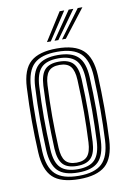

<svg xmlns="http://www.w3.org/2000/svg" viewBox="-88 -830 602 892"><g transform="rotate(-10 213.0 -384.0)"><path d="M213.8 8Q126.5 8 88.2 -28.8Q50 -65.5 46 -147.5Q42.2 -222.5 42 -296.4Q41.8 -370.2 46 -452.5Q50.2 -537.8 90.4 -572.9Q130.5 -608 213.8 -608Q298.5 -608 337.6 -572.1Q376.8 -536.2 381 -452.2Q384.5 -374.8 384.6 -298.8Q384.8 -222.8 381 -147.5Q376.5 -62.2 336.4 -27.1Q296.2 8 213.8 8ZM213.8 -7.5Q288.5 -7.5 323 -40.1Q357.5 -72.8 361.5 -148.8Q365 -220.2 365.1 -294.4Q365.2 -368.5 361.5 -451.2Q357.8 -527 323.4 -559.8Q289 -592.5 213.8 -592.5Q138.5 -592.5 103.9 -560Q69.2 -527.5 65.2 -451.2Q61 -365 61.4 -293.6Q61.8 -222.2 65.2 -148.5Q69 -73.2 103.2 -40.4Q137.5 -7.5 213.8 -7.5ZM213.8 -23Q146.8 -23 117.4 -53Q88 -83 84.5 -150Q81 -226 80.8 -297.1Q80.5 -368.2 84.8 -450.2Q88.2 -519.2 118.8 -548.1Q149.2 -577 213.8 -577Q278.5 -577 308.6 -547.9Q338.8 -518.8 342 -450.5Q345.8 -370.8 345.9 -299.1Q346 -227.5 342 -149.8Q338.5 -81.8 308.6 -52.4Q278.8 -23 213.8 -23ZM213.8 -38.5Q269 -38.5 294.4 -64.6Q319.8 -90.8 322.8 -151.5Q326.2 -223.8 326.4 -294.4Q326.5 -365 322.8 -449Q320 -511 293.8 -536.2Q267.5 -561.5 213.8 -561.5Q156.8 -561.5 131.9 -534.8Q107 -508 104 -448.8Q100.2 -372.8 100.1 -302Q100 -231.2 104 -150.5Q107 -90.2 132.6 -64.4Q158.2 -38.5 213.8 -38.5ZM213.8 -54Q168 -54 147 -76.6Q126 -99.2 123.2 -151Q119.8 -229.5 119.6 -299.4Q119.5 -369.2 123.2 -448.2Q126 -501.5 147.5 -523.8Q169 -546 213.8 -546Q259 -546 280 -523.4Q301 -500.8 303.5 -448.2Q307.2 -363 307 -292.5Q306.8 -222 303.5 -152Q300.8 -99.2 279.8 -76.6Q258.8 -54 213.8 -54ZM213.8 -69.5Q249 -69.5 265.4 -88.9Q281.8 -108.2 284 -152.8Q287.5 -224.8 287.8 -292.9Q288 -361 284 -447.2Q282 -491 265.9 -510.8Q249.8 -530.5 213.8 -530.5Q177.2 -530.5 161.1 -510.6Q145 -490.8 142.8 -447.5Q139 -367.5 139 -299.6Q139 -231.8 142.8 -151.8Q145 -108.5 161.2 -89Q177.5 -69.5 213.8 -69.5ZM174.8 -645 257.8 -776H279.5L193 -645ZM245.8 -645 343.2 -776H365.2L264 -645ZM210.5 -645 300.5 -776H322.5L228.5 -645Z"/></g></svg>

Font: Big Shoulders Inline Text SemiBold
Style: Regular
Weight: 600
Designer: Patric King
Foundry: XO Type Co
Version: Version 1.000